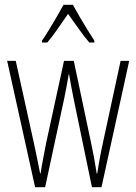

<svg xmlns="http://www.w3.org/2000/svg" viewBox="-20 -784 571 804"><path d="M287 -377Q282 -402 277.5 -426.5Q273 -451 269 -474H268Q264 -451 259.5 -426Q255 -401 250 -377L169 0H127L10 -529H46L123 -180Q130 -148 136 -118Q142 -88 148 -58H150Q153 -80 160 -116Q167 -152 173 -184L248 -529H289L363 -178Q375 -123 385 -57H387Q391 -83 394 -99.5Q397 -116 399.5 -130Q402 -144 406 -163L485 -529H521L405 0H365ZM285 -764Q298 -740 316 -709.5Q334 -679 350.5 -652.5Q367 -626 375 -614V-606H354Q333 -630 309.5 -663.5Q286 -697 265 -726Q246 -699 222 -664Q198 -629 178 -606H156V-614Q168 -631 184.5 -658Q201 -685 217.5 -713.5Q234 -742 246 -764Z"/></svg>

Font: Noto Sans Arabic UI XCn XLt
Style: Regular
Weight: 200
Width: 2
Designer: Monotype Design Team, Nadine Chahine and Nizar Qandah
Foundry: Monotype Imaging Inc.
Version: Version 2.010; ttfautohint (v1.8.4.7-5d5b)